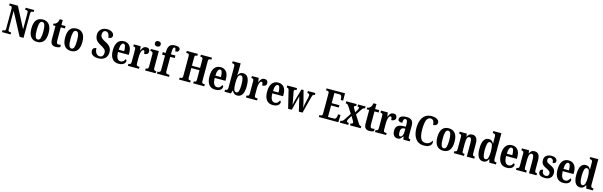

<svg xmlns="http://www.w3.org/2000/svg" viewBox="126 -2691 14513 4623"><g transform="rotate(15 7382.5 -379.5)"><path d="M22 0V-50H43Q68 -50 83 -61Q98 -72 98 -116V-602Q98 -643 83.5 -653.5Q69 -664 49 -664H22V-714H226L495 -195V-602Q495 -640 481 -652Q467 -664 447 -664H420V-714H633V-664H606Q584 -664 571 -651Q558 -638 558 -598V0H461L160 -568V-116Q160 -72 172 -61Q184 -50 208 -50H236V0Z M896 10Q796 10 739 -59.5Q682 -129 682 -270Q682 -548 899 -548Q997 -548 1054.5 -479Q1112 -410 1112 -270Q1112 -129 1057 -59.5Q1002 10 896 10ZM898 -50Q943 -50 961 -105.5Q979 -161 979 -270Q979 -378 960.5 -433Q942 -488 897 -488Q852 -488 834 -433Q816 -378 816 -270Q816 -161 834.5 -105.5Q853 -50 898 -50Z M1356 10Q1295 10 1261 -25Q1227 -60 1227 -147V-477H1166V-520Q1197 -523 1217 -535.5Q1237 -548 1249 -563Q1261 -578 1270 -600.5Q1279 -623 1285 -660H1359V-536H1462V-477H1359V-155Q1359 -107 1369.5 -85.5Q1380 -64 1410 -64Q1442 -64 1470 -73V-13Q1456 -6 1427 2Q1398 10 1356 10Z M1737 10Q1637 10 1580 -59.5Q1523 -129 1523 -270Q1523 -548 1740 -548Q1838 -548 1895.5 -479Q1953 -410 1953 -270Q1953 -129 1898 -59.5Q1843 10 1737 10ZM1739 -50Q1784 -50 1802 -105.5Q1820 -161 1820 -270Q1820 -378 1801.5 -433Q1783 -488 1738 -488Q1693 -488 1675 -433Q1657 -378 1657 -270Q1657 -161 1675.5 -105.5Q1694 -50 1739 -50Z M2427 10Q2349 10 2305.5 -10Q2262 -30 2244.5 -61.5Q2227 -93 2227 -127Q2227 -174 2254.5 -194.5Q2282 -215 2318 -215Q2320 -130 2356.5 -87.5Q2393 -45 2440 -45Q2487 -45 2511.5 -76.5Q2536 -108 2536 -157Q2536 -213 2499.5 -245.5Q2463 -278 2396 -313Q2312 -356 2278 -408Q2244 -460 2244 -535Q2244 -593 2271 -635.5Q2298 -678 2344.5 -701Q2391 -724 2449 -724Q2509 -724 2548 -706.5Q2587 -689 2606.5 -661.5Q2626 -634 2626 -605Q2626 -571 2603 -551.5Q2580 -532 2527 -532Q2527 -566 2516 -597Q2505 -628 2484.5 -648Q2464 -668 2433 -668Q2397 -668 2375 -642Q2353 -616 2353 -568Q2353 -539 2364 -515Q2375 -491 2404.5 -467.5Q2434 -444 2490 -417Q2576 -375 2611.5 -324.5Q2647 -274 2647 -198Q2647 -101 2586.5 -45.5Q2526 10 2427 10Z M2927 10Q2820 10 2766 -62Q2712 -134 2712 -265Q2712 -406 2766 -477Q2820 -548 2918 -548Q3008 -548 3060 -486.5Q3112 -425 3112 -306V-260H2844Q2846 -155 2875 -106.5Q2904 -58 2959 -58Q3001 -58 3026.5 -82.5Q3052 -107 3067 -142Q3079 -138 3087.5 -128Q3096 -118 3096 -101Q3096 -77 3079 -51Q3062 -25 3024.5 -7.5Q2987 10 2927 10ZM2983 -318Q2983 -396 2968.5 -442Q2954 -488 2921 -488Q2887 -488 2867 -444Q2847 -400 2846 -318Z M3159 0V-50H3163Q3190 -50 3207 -62Q3224 -74 3224 -122V-418Q3224 -463 3209 -474.5Q3194 -486 3167 -486H3164V-536H3333L3349 -434H3353Q3372 -487 3401 -517Q3430 -547 3479 -547Q3524 -547 3544.5 -523Q3565 -499 3565 -462Q3565 -420 3537 -399.5Q3509 -379 3460 -379Q3460 -421 3452.5 -441.5Q3445 -462 3422 -462Q3400 -462 3385.5 -433.5Q3371 -405 3363.5 -362.5Q3356 -320 3356 -277V-117Q3356 -72 3371 -61Q3386 -50 3410 -50H3436V0Z M3718 -632Q3687 -632 3666.5 -647.5Q3646 -663 3646 -698Q3646 -733 3666.5 -748.5Q3687 -764 3718 -764Q3748 -764 3769.5 -748.5Q3791 -733 3791 -698Q3791 -663 3769.5 -647.5Q3748 -632 3718 -632ZM3590 0V-50H3599Q3625 -50 3641 -64Q3657 -78 3657 -121V-418Q3657 -459 3641.5 -472.5Q3626 -486 3601 -486H3589V-536H3787V-122Q3787 -78 3802.5 -64Q3818 -50 3844 -50H3853V0Z M3883 0V-50H3902Q3913 -50 3926.5 -54.5Q3940 -59 3949.5 -73Q3959 -87 3959 -116V-473H3886V-536H3959V-577Q3959 -669 3999 -719Q4039 -769 4130 -769Q4183 -769 4211 -759Q4239 -749 4249.5 -732.5Q4260 -716 4260 -698Q4260 -671 4241.5 -651Q4223 -631 4169 -631Q4169 -649 4166 -668.5Q4163 -688 4155.5 -702Q4148 -716 4133 -716Q4111 -716 4100 -686.5Q4089 -657 4089 -593V-536H4201V-473H4089V-116Q4089 -87 4098 -73Q4107 -59 4120 -54.5Q4133 -50 4146 -50H4185V0Z M4436 0V-50H4470Q4489 -50 4500.5 -64Q4512 -78 4512 -111V-603Q4512 -639 4498 -651.5Q4484 -664 4463 -664H4436V-714H4712V-664H4688Q4668 -664 4658 -651.5Q4648 -639 4648 -605V-402H4852V-602Q4852 -639 4841.5 -651.5Q4831 -664 4808 -664H4788V-714H5064V-664H5031Q5011 -664 4999.5 -651.5Q4988 -639 4988 -602V-110Q4988 -77 5000 -63.5Q5012 -50 5031 -50H5064V0H4788V-50H4809Q4830 -50 4841 -64Q4852 -78 4852 -114V-344H4648V-111Q4648 -78 4658 -64Q4668 -50 4688 -50H4712V0Z M5337 10Q5230 10 5176 -62Q5122 -134 5122 -265Q5122 -406 5176 -477Q5230 -548 5328 -548Q5418 -548 5470 -486.5Q5522 -425 5522 -306V-260H5254Q5256 -155 5285 -106.5Q5314 -58 5369 -58Q5411 -58 5436.5 -82.5Q5462 -107 5477 -142Q5489 -138 5497.5 -128Q5506 -118 5506 -101Q5506 -77 5489 -51Q5472 -25 5434.5 -7.5Q5397 10 5337 10ZM5393 -318Q5393 -396 5378.5 -442Q5364 -488 5331 -488Q5297 -488 5277 -444Q5257 -400 5256 -318Z M5884 10Q5837 10 5806.5 -14.5Q5776 -39 5758 -78H5752L5727 0H5568V-50H5574Q5589 -50 5603 -54.5Q5617 -59 5626.5 -74.5Q5636 -90 5636 -121V-643Q5636 -687 5617.5 -698.5Q5599 -710 5573 -710H5568V-760H5767V-585Q5767 -558 5765 -521Q5763 -484 5761 -461H5765Q5782 -499 5812 -523Q5842 -547 5889 -547Q5967 -547 6009 -480.5Q6051 -414 6051 -270Q6051 -124 6007.5 -57Q5964 10 5884 10ZM5847 -58Q5885 -58 5902 -113Q5919 -168 5919 -272Q5919 -378 5901.5 -430Q5884 -482 5846 -482Q5800 -482 5783 -428.5Q5766 -375 5766 -271Q5766 -167 5783 -112.5Q5800 -58 5847 -58Z M6103 0V-50H6107Q6134 -50 6151 -62Q6168 -74 6168 -122V-418Q6168 -463 6153 -474.5Q6138 -486 6111 -486H6108V-536H6277L6293 -434H6297Q6316 -487 6345 -517Q6374 -547 6423 -547Q6468 -547 6488.5 -523Q6509 -499 6509 -462Q6509 -420 6481 -399.5Q6453 -379 6404 -379Q6404 -421 6396.5 -441.5Q6389 -462 6366 -462Q6344 -462 6329.5 -433.5Q6315 -405 6307.5 -362.5Q6300 -320 6300 -277V-117Q6300 -72 6315 -61Q6330 -50 6354 -50H6380V0Z M6773 10Q6666 10 6612 -62Q6558 -134 6558 -265Q6558 -406 6612 -477Q6666 -548 6764 -548Q6854 -548 6906 -486.5Q6958 -425 6958 -306V-260H6690Q6692 -155 6721 -106.5Q6750 -58 6805 -58Q6847 -58 6872.5 -82.5Q6898 -107 6913 -142Q6925 -138 6933.5 -128Q6942 -118 6942 -101Q6942 -77 6925 -51Q6908 -25 6870.5 -7.5Q6833 10 6773 10ZM6829 -318Q6829 -396 6814.5 -442Q6800 -488 6767 -488Q6733 -488 6713 -444Q6693 -400 6692 -318Z M7049 -433Q7041 -466 7028 -476Q7015 -486 6991 -486H6989V-536H7232V-486H7223Q7199 -486 7186.5 -477.5Q7174 -469 7174 -444Q7174 -436 7176 -424Q7178 -412 7181 -401L7208 -259Q7215 -223 7222 -183.5Q7229 -144 7232 -120H7235Q7238 -144 7245.5 -179Q7253 -214 7261 -242L7344 -532H7396L7473 -236Q7480 -211 7486.5 -175.5Q7493 -140 7494 -119H7498Q7501 -143 7505.5 -172.5Q7510 -202 7518 -236L7553 -387Q7560 -417 7560 -437Q7560 -486 7508 -486H7503V-536H7690V-486H7679Q7656 -486 7643.5 -471.5Q7631 -457 7618 -408L7513 0H7421L7336 -359L7245 0H7154Z M7921 0V-50H7953Q7974 -50 7985.5 -63Q7997 -76 7997 -108V-601Q7997 -643 7983.5 -653.5Q7970 -664 7952 -664H7921V-714H8381L8383 -532H8323L8319 -578Q8317 -614 8303.5 -635Q8290 -656 8258 -656H8132V-402H8325V-345H8132V-58H8280Q8312 -58 8327 -80.5Q8342 -103 8346 -136L8351 -182H8411L8406 0Z M8444 0V-50H8452Q8481 -50 8498 -63Q8515 -76 8540 -114L8643 -271L8540 -433Q8506 -486 8470 -486H8459V-536H8719V-486H8716Q8690 -486 8682 -477.5Q8674 -469 8674 -457Q8674 -447 8678.5 -437Q8683 -427 8692 -411L8737 -335L8774 -401Q8783 -418 8789.5 -431Q8796 -444 8796 -457Q8796 -475 8785 -480.5Q8774 -486 8757 -486H8753V-536H8941V-486H8934Q8910 -486 8894.5 -473.5Q8879 -461 8853 -422L8768 -291L8888 -103Q8906 -74 8921.5 -62Q8937 -50 8952 -50H8963V0H8697V-50H8701Q8750 -50 8750 -83Q8750 -94 8744.5 -108Q8739 -122 8719 -152L8674 -228L8620 -137Q8612 -122 8606 -109Q8600 -96 8600 -82Q8600 -66 8611.5 -58Q8623 -50 8650 -50H8653V0Z M9176 10Q9115 10 9081 -25Q9047 -60 9047 -147V-477H8986V-520Q9017 -523 9037 -535.5Q9057 -548 9069 -563Q9081 -578 9090 -600.5Q9099 -623 9105 -660H9179V-536H9282V-477H9179V-155Q9179 -107 9189.5 -85.5Q9200 -64 9230 -64Q9262 -64 9290 -73V-13Q9276 -6 9247 2Q9218 10 9176 10Z M9320 0V-50H9324Q9351 -50 9368 -62Q9385 -74 9385 -122V-418Q9385 -463 9370 -474.5Q9355 -486 9328 -486H9325V-536H9494L9510 -434H9514Q9533 -487 9562 -517Q9591 -547 9640 -547Q9685 -547 9705.5 -523Q9726 -499 9726 -462Q9726 -420 9698 -399.5Q9670 -379 9621 -379Q9621 -421 9613.5 -441.5Q9606 -462 9583 -462Q9561 -462 9546.5 -433.5Q9532 -405 9524.5 -362.5Q9517 -320 9517 -277V-117Q9517 -72 9532 -61Q9547 -50 9571 -50H9597V0Z M9881 10Q9829 10 9791.5 -29.5Q9754 -69 9754 -152Q9754 -233 9799 -271.5Q9844 -310 9936 -314L10003 -317V-374Q10003 -430 9991.5 -460.5Q9980 -491 9948 -491Q9919 -491 9907 -462Q9895 -433 9895 -382Q9788 -382 9788 -448Q9788 -498 9837.5 -523Q9887 -548 9959 -548Q10046 -548 10090 -509.5Q10134 -471 10134 -377V-121Q10134 -79 10145 -64.5Q10156 -50 10183 -50H10186V0H10028L10011 -74H10004Q9976 -33 9952 -11.5Q9928 10 9881 10ZM9931 -55Q9964 -55 9984 -93Q10004 -131 10004 -191V-268L9970 -265Q9923 -261 9905.5 -232Q9888 -203 9888 -147Q9888 -104 9898.5 -79.5Q9909 -55 9931 -55Z M10537 10Q10444 10 10381.5 -36Q10319 -82 10288 -164.5Q10257 -247 10257 -358Q10257 -467 10289 -549.5Q10321 -632 10384 -678Q10447 -724 10540 -724Q10634 -724 10682 -689.5Q10730 -655 10730 -608Q10730 -573 10703.5 -550.5Q10677 -528 10625 -528Q10625 -561 10616.5 -592Q10608 -623 10587.5 -643Q10567 -663 10531 -663Q10459 -663 10430 -582.5Q10401 -502 10401 -358Q10401 -209 10437 -135Q10473 -61 10560 -61Q10602 -61 10632 -75Q10662 -89 10682.5 -111.5Q10703 -134 10717 -158Q10723 -152 10726.5 -140.5Q10730 -129 10730 -118Q10730 -92 10713 -62Q10696 -32 10654 -11Q10612 10 10537 10Z M11015 10Q10915 10 10858 -59.5Q10801 -129 10801 -270Q10801 -548 11018 -548Q11116 -548 11173.5 -479Q11231 -410 11231 -270Q11231 -129 11176 -59.5Q11121 10 11015 10ZM11017 -50Q11062 -50 11080 -105.5Q11098 -161 11098 -270Q11098 -378 11079.5 -433Q11061 -488 11016 -488Q10971 -488 10953 -433Q10935 -378 10935 -270Q10935 -161 10953.5 -105.5Q10972 -50 11017 -50Z M11283 0V-50H11288Q11316 -50 11332 -62Q11348 -74 11348 -119V-421Q11348 -463 11333 -474.5Q11318 -486 11291 -486H11287V-536H11465L11475 -462H11479Q11497 -504 11525.5 -526Q11554 -548 11604 -548Q11669 -548 11703 -502Q11737 -456 11737 -354V-121Q11737 -74 11750 -62Q11763 -50 11790 -50H11794V0H11607V-334Q11607 -398 11594.5 -434.5Q11582 -471 11549 -471Q11522 -471 11506.5 -448Q11491 -425 11484.5 -389Q11478 -353 11478 -312V-116Q11478 -72 11492.5 -61Q11507 -50 11534 -50H11538V0Z M12017 10Q11937 10 11894 -56.5Q11851 -123 11851 -267Q11851 -412 11894 -479.5Q11937 -547 12016 -547Q12062 -547 12089 -525Q12116 -503 12134 -468H12138Q12137 -491 12136.5 -520Q12136 -549 12136 -578V-646Q12136 -688 12116.5 -699Q12097 -710 12071 -710H12064V-760H12267V-125Q12267 -79 12282.5 -64.5Q12298 -50 12328 -50H12335V0H12169L12148 -82H12144Q12125 -39 12095 -14.5Q12065 10 12017 10ZM12056 -57Q12100 -57 12118 -112.5Q12136 -168 12136 -268Q12136 -371 12119 -426Q12102 -481 12056 -481Q12017 -481 12000 -426Q11983 -371 11983 -267Q11983 -162 12000 -109.5Q12017 -57 12056 -57Z M12601 10Q12494 10 12440 -62Q12386 -134 12386 -265Q12386 -406 12440 -477Q12494 -548 12592 -548Q12682 -548 12734 -486.5Q12786 -425 12786 -306V-260H12518Q12520 -155 12549 -106.5Q12578 -58 12633 -58Q12675 -58 12700.5 -82.5Q12726 -107 12741 -142Q12753 -138 12761.5 -128Q12770 -118 12770 -101Q12770 -77 12753 -51Q12736 -25 12698.5 -7.5Q12661 10 12601 10ZM12657 -318Q12657 -396 12642.5 -442Q12628 -488 12595 -488Q12561 -488 12541 -444Q12521 -400 12520 -318Z M12834 0V-50H12839Q12867 -50 12883 -62Q12899 -74 12899 -119V-421Q12899 -463 12884 -474.5Q12869 -486 12842 -486H12838V-536H13016L13026 -462H13030Q13048 -504 13076.5 -526Q13105 -548 13155 -548Q13220 -548 13254 -502Q13288 -456 13288 -354V-121Q13288 -74 13301 -62Q13314 -50 13341 -50H13345V0H13158V-334Q13158 -398 13145.5 -434.5Q13133 -471 13100 -471Q13073 -471 13057.5 -448Q13042 -425 13035.5 -389Q13029 -353 13029 -312V-116Q13029 -72 13043.5 -61Q13058 -50 13085 -50H13089V0Z M13556 10Q13467 10 13429 -20Q13391 -50 13391 -100Q13391 -139 13413 -154.5Q13435 -170 13465 -170Q13465 -110 13490 -78Q13515 -46 13558 -46Q13600 -46 13618 -67Q13636 -88 13636 -122Q13636 -155 13613.5 -175Q13591 -195 13541 -219Q13492 -241 13460.5 -263.5Q13429 -286 13414 -316.5Q13399 -347 13399 -393Q13399 -470 13447 -508.5Q13495 -547 13574 -547Q13651 -547 13685 -518Q13719 -489 13719 -453Q13719 -389 13643 -389Q13643 -440 13620.5 -466.5Q13598 -493 13563 -493Q13534 -493 13517 -475.5Q13500 -458 13500 -427Q13500 -391 13521 -371.5Q13542 -352 13598 -327Q13641 -308 13672 -286.5Q13703 -265 13719.5 -234Q13736 -203 13736 -156Q13736 -81 13690 -35.5Q13644 10 13556 10Z M14013 10Q13906 10 13852 -62Q13798 -134 13798 -265Q13798 -406 13852 -477Q13906 -548 14004 -548Q14094 -548 14146 -486.5Q14198 -425 14198 -306V-260H13930Q13932 -155 13961 -106.5Q13990 -58 14045 -58Q14087 -58 14112.5 -82.5Q14138 -107 14153 -142Q14165 -138 14173.5 -128Q14182 -118 14182 -101Q14182 -77 14165 -51Q14148 -25 14110.5 -7.5Q14073 10 14013 10ZM14069 -318Q14069 -396 14054.5 -442Q14040 -488 14007 -488Q13973 -488 13953 -444Q13933 -400 13932 -318Z M14433 10Q14353 10 14310 -56.5Q14267 -123 14267 -267Q14267 -412 14310 -479.5Q14353 -547 14432 -547Q14478 -547 14505 -525Q14532 -503 14550 -468H14554Q14553 -491 14552.5 -520Q14552 -549 14552 -578V-646Q14552 -688 14532.5 -699Q14513 -710 14487 -710H14480V-760H14683V-125Q14683 -79 14698.5 -64.5Q14714 -50 14744 -50H14751V0H14585L14564 -82H14560Q14541 -39 14511 -14.5Q14481 10 14433 10ZM14472 -57Q14516 -57 14534 -112.5Q14552 -168 14552 -268Q14552 -371 14535 -426Q14518 -481 14472 -481Q14433 -481 14416 -426Q14399 -371 14399 -267Q14399 -162 14416 -109.5Q14433 -57 14472 -57Z"/></g></svg>

Font: Noto Serif Hebrew ExtraCondensed
Style: Bold
Weight: 700
Width: 2
Designer: Monotype Design Team
Foundry: Monotype Imaging Inc.
Version: Version 2.004; ttfautohint (v1.8.4.7-5d5b)